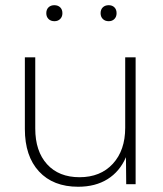

<svg xmlns="http://www.w3.org/2000/svg" viewBox="-20 -709 627 739"><path d="M502 0H465.8L464.8 -104Q440.9 -48.8 394 -19.5Q347.2 9.8 280.8 9.8Q184.6 9.8 130.1 -49.1Q75.7 -107.9 75.7 -212.4V-488.3H115.7V-214.4Q115.7 -127 161.1 -76.9Q206.5 -26.9 286.1 -26.9Q366.7 -26.9 414.3 -78.6Q461.9 -130.4 461.9 -217.3V-488.3H502ZM398.4 -627.4Q384.3 -627.4 375.7 -636Q367.2 -644.5 367.2 -658.2Q367.2 -672.4 375.7 -680.7Q384.3 -689 398.4 -689Q412.1 -689 420.4 -680.7Q428.7 -672.4 428.7 -658.2Q428.7 -644.5 420.4 -636Q412.1 -627.4 398.4 -627.4ZM189.5 -627.4Q175.3 -627.4 166.7 -636Q158.2 -644.5 158.2 -658.2Q158.2 -672.4 166.7 -680.7Q175.3 -689 189 -689Q203.1 -689 211.7 -680.7Q220.2 -672.4 220.2 -658.2Q220.2 -644.5 211.7 -636Q203.1 -627.4 189.5 -627.4Z"/></svg>

Font: Kumbh Sans ExtraLight
Style: Regular
Weight: 250
Version: Version 1.005